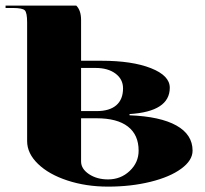

<svg xmlns="http://www.w3.org/2000/svg" viewBox="-29 -676 748 700"><path d="M69.9 -161.7V-594.4Q69.9 -629.8 61.4 -638.3Q52.9 -646.9 17.5 -646.9H-8.7V-655.6H249.1Q266.6 -638.1 266.6 -603.1V-454.5H340.9Q452.8 -454.5 521.4 -427.4Q590 -400.3 590 -356.2Q590 -269.2 443.2 -260.1V-255.7Q555.5 -251.3 614.3 -218.3Q673.1 -185.3 673.1 -126.7Q673.1 -91.3 631.8 -61Q590.5 -30.6 519.4 -13.1Q448.4 4.4 364.9 4.4Q285 4.4 217 -17.9Q149 -40.2 109.5 -78.5Q69.9 -116.7 69.9 -161.7ZM266.6 -244.8V-87.4Q266.6 -60.3 295.5 -41.1Q324.3 -21.9 364.9 -21.9Q411.3 -21.9 443.8 -52.7Q476.4 -83.5 476.4 -126.7Q476.4 -184.4 437.3 -214.6Q398.2 -244.8 323.4 -244.8ZM266.6 -271H323.4Q370.2 -271 394.9 -292.2Q419.6 -313.4 419.6 -354Q419.6 -387.2 392 -407.8Q364.5 -428.3 319.1 -428.3H266.6Z"/></svg>

Font: Wabroye
Style: Medium
Weight: 500
Designer: gluk
Foundry: gluk
Version: Version 0.14